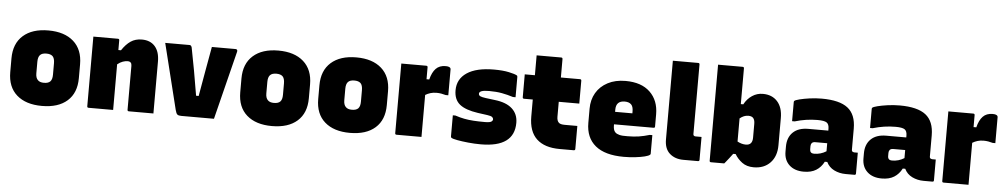

<svg xmlns="http://www.w3.org/2000/svg" viewBox="-41 -1103 7711 1472"><g transform="rotate(5 3815.0 -366.5)"><path d="M300 -564Q424 -564 494 -502Q564 -440 564 -326V-220Q564 -106 494.5 -44.5Q425 17 300 17Q176 17 106 -44.5Q36 -106 36 -220V-326Q36 -440 106 -502Q176 -564 300 -564ZM300 -386Q266 -386 251 -369.5Q236 -353 236 -317V-229Q236 -193 253 -177Q268 -161 300 -161Q334 -161 349 -177Q364 -193 364 -229V-317Q364 -355 348 -371Q332 -386 300 -386Z M847 0H658Q647 0 647 -11V-547H836Q847 -547 847 -536V-461H867Q898 -508 934 -532.5Q970 -557 1020 -557Q1085 -557 1121 -516Q1157 -475 1157 -399V0H968Q957 0 957 -11V-349Q957 -382 926 -382Q908 -382 888 -375Q868 -368 847 -351Z M1388 -547Q1400 -547 1405 -530Q1422 -444 1438.5 -353.5Q1455 -263 1471 -164H1491Q1508 -267 1525.5 -360.5Q1543 -454 1559 -547H1742Q1750 -547 1753.5 -541.5Q1757 -536 1755 -528Q1722 -396 1689 -264Q1656 -132 1623 0H1371Q1351 0 1341.5 -7Q1332 -14 1325 -42Q1297 -155 1265 -284.5Q1233 -414 1200 -547Z M2070 -564Q2194 -564 2264 -502Q2334 -440 2334 -326V-220Q2334 -106 2264.5 -44.5Q2195 17 2070 17Q1946 17 1876 -44.5Q1806 -106 1806 -220V-326Q1806 -440 1876 -502Q1946 -564 2070 -564ZM2070 -386Q2036 -386 2021 -369.5Q2006 -353 2006 -317V-229Q2006 -193 2023 -177Q2038 -161 2070 -161Q2104 -161 2119 -177Q2134 -193 2134 -229V-317Q2134 -355 2118 -371Q2102 -386 2070 -386Z M2670 -564Q2794 -564 2864 -502Q2934 -440 2934 -326V-220Q2934 -106 2864.5 -44.5Q2795 17 2670 17Q2546 17 2476 -44.5Q2406 -106 2406 -220V-326Q2406 -440 2476 -502Q2546 -564 2670 -564ZM2670 -386Q2636 -386 2621 -369.5Q2606 -353 2606 -317V-229Q2606 -193 2623 -177Q2638 -161 2670 -161Q2704 -161 2719 -177Q2734 -193 2734 -229V-317Q2734 -355 2718 -371Q2702 -386 2670 -386Z M3220 0H3028Q3017 0 3017 -11V-547H3209Q3220 -547 3220 -536V-444H3241Q3255 -500 3282.5 -528.5Q3310 -557 3357 -557Q3373 -557 3381 -554Q3389 -551 3392 -548Q3397 -543 3397 -536V-336H3377Q3360 -341 3342.5 -344Q3325 -347 3306 -347Q3280 -347 3259 -340.5Q3238 -334 3220 -323Z M3695 -156Q3732 -156 3743.5 -164Q3755 -172 3755 -182Q3755 -192 3746 -199.5Q3737 -207 3708 -211L3635 -221Q3538 -235 3493.5 -271.5Q3449 -308 3449 -379Q3449 -466 3521.5 -514.5Q3594 -563 3729 -563Q3799 -563 3844.5 -553Q3890 -543 3904 -535Q3912 -533 3912 -521V-366H3892Q3848 -380 3805 -388Q3762 -396 3707 -396Q3666 -396 3648 -389Q3630 -382 3630 -369Q3630 -356 3642 -350Q3654 -344 3684 -340L3755 -331Q3844 -321 3889.5 -279.5Q3935 -238 3935 -171Q3935 17 3678 17Q3629 17 3580 12Q3531 7 3496 0.5Q3461 -6 3450 -13Q3445 -16 3445 -24V-186H3465Q3501 -174 3534.5 -167.5Q3568 -161 3606.5 -158.5Q3645 -156 3695 -156Z M4403 -188V-11Q4403 0 4392 0H4283Q4167 0 4106 -57Q4045 -114 4045 -230V-360H3978Q3967 -360 3967 -371V-547H4045V-700H4234Q4245 -700 4245 -689V-547H4392Q4403 -547 4403 -536V-360H4245V-245Q4245 -214 4260 -200Q4272 -188 4306 -188Z M4742 -564Q4864 -564 4930.5 -500Q4997 -436 4997 -329V-235Q4997 -225 4986 -225H4682V-217Q4682 -200 4685.5 -186.5Q4689 -173 4698 -164Q4709 -153 4730.5 -147.5Q4752 -142 4793 -143Q4841 -143 4880 -149Q4919 -155 4962 -168H4982V-25Q4982 -20 4978 -17Q4969 -8 4939 -0.5Q4909 7 4866.5 12Q4824 17 4778 17Q4633 17 4559 -44Q4485 -105 4485 -219V-328Q4485 -397 4516 -450Q4547 -503 4605 -533.5Q4663 -564 4742 -564ZM4749 -406Q4682 -406 4682 -338V-321H4815V-336Q4815 -373 4799 -389Q4782 -406 4749 -406Z M5359 -11Q5359 0 5348 0H5235Q5171 0 5130 -36Q5089 -72 5089 -144V-750H5284Q5295 -750 5295 -739V-204Q5295 -196 5299 -192Q5304 -187 5313 -187H5359Z M5550 0H5448Q5437 0 5437 -11V-750H5626Q5637 -750 5637 -739V-464H5656Q5679 -507 5716.5 -532Q5754 -557 5799 -557Q5870 -557 5911 -511.5Q5952 -466 5952 -384V-175Q5952 -90 5904.5 -40Q5857 10 5777 10Q5723 10 5687.5 -16.5Q5652 -43 5631 -79H5612Q5600 -62 5585.5 -44Q5571 -26 5561 -13Q5551 0 5550 0ZM5702 -380Q5669 -380 5637 -354V-176Q5670 -158 5702 -158Q5753 -158 5753 -216V-322Q5753 -354 5739 -368Q5727 -380 5702 -380Z M6516 -352V-190Q6516 -176 6527 -173Q6531 -171 6535 -171H6563V-11Q6563 0 6552 0H6485Q6436 0 6395.5 -20Q6355 -40 6336 -80H6317Q6295 -37 6257.5 -13.5Q6220 10 6162 10Q6092 10 6051 -28Q6010 -66 6010 -131V-170Q6010 -240 6051.5 -280Q6093 -320 6169 -320H6323V-334Q6323 -369 6304.5 -381.5Q6286 -394 6234 -394Q6146 -394 6060 -368H6040V-514Q6040 -521 6043 -524Q6050 -531 6081.5 -539Q6113 -547 6158.5 -553.5Q6204 -560 6252 -560Q6389 -560 6452.5 -510.5Q6516 -461 6516 -352ZM6197 -166Q6197 -134 6229 -134Q6280 -134 6323 -161V-223H6231Q6214 -223 6205 -214Q6197 -204 6197 -190Z M7116 -352V-190Q7116 -176 7127 -173Q7131 -171 7135 -171H7163V-11Q7163 0 7152 0H7085Q7036 0 6995.5 -20Q6955 -40 6936 -80H6917Q6895 -37 6857.5 -13.5Q6820 10 6762 10Q6692 10 6651 -28Q6610 -66 6610 -131V-170Q6610 -240 6651.5 -280Q6693 -320 6769 -320H6923V-334Q6923 -369 6904.5 -381.5Q6886 -394 6834 -394Q6746 -394 6660 -368H6640V-514Q6640 -521 6643 -524Q6650 -531 6681.5 -539Q6713 -547 6758.5 -553.5Q6804 -560 6852 -560Q6989 -560 7052.5 -510.5Q7116 -461 7116 -352ZM6797 -166Q6797 -134 6829 -134Q6880 -134 6923 -161V-223H6831Q6814 -223 6805 -214Q6797 -204 6797 -190Z M7430 0H7238Q7227 0 7227 -11V-547H7419Q7430 -547 7430 -536V-444H7451Q7465 -500 7492.5 -528.5Q7520 -557 7567 -557Q7583 -557 7591 -554Q7599 -551 7602 -548Q7607 -543 7607 -536V-336H7587Q7570 -341 7552.5 -344Q7535 -347 7516 -347Q7490 -347 7469 -340.5Q7448 -334 7430 -323Z"/></g></svg>

Font: Recursive Sn Lnr St Blk
Style: Regular
Weight: 900
Version: Version 1.079;hotconv 1.0.112;makeotfexe 2.5.65598; ttfautoh